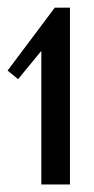

<svg xmlns="http://www.w3.org/2000/svg" viewBox="-28 -766 249 511"><path d="M82 -275V-664.3L105.7 -659.5L20.2 -555.3L-7.8 -578.2L117.8 -745.6H158.2V-275Z"/></svg>

Font: Russolo 10pt ExtraLight
Style: Regular
Weight: 200
Designer: Micah Stupak-Hahn
Version: Version 1.000